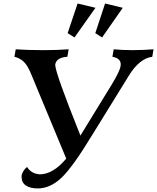

<svg xmlns="http://www.w3.org/2000/svg" viewBox="-20 -974 893 1091"><path d="M193.8 96.7Q152.3 96.7 127.4 80.3Q102.5 64 102.5 30.3L103 21.5Q110.8 -7.3 133.8 -25.4Q157.2 13.2 206.1 16.6Q281.2 16.6 356.4 -72.8L157.7 -551.3Q137.2 -602.1 115.2 -623Q93.3 -644 62 -651.4L69.3 -693.8Q139.2 -689 229 -689Q299.3 -689 370.1 -693.8L362.8 -651.4Q301.3 -647.9 293.9 -607.9V-605Q293.9 -560.5 437 -203.6L612.8 -490.2Q659.7 -566.9 665 -598.1L666 -608.4Q666 -643.1 618.7 -651.4L626 -693.8Q679.7 -689 733.9 -689Q797.9 -689.5 852.5 -693.8L845.2 -651.4Q770 -641.6 708.5 -538.1L507.3 -212.4Q394.5 -25.9 330.1 35.4Q265.6 96.7 193.8 96.7ZM403.3 -761.2 364.3 -785.6 420.9 -954.1 522.5 -929.7ZM560.1 -761.2 521.5 -785.6 577.1 -954.1 677.7 -929.7Z"/></svg>

Font: Kelvinch
Style: Bold Italic
Weight: 700
Italic angle: -10°
Designer: Paul James Miller
Foundry: High-Logic / Made with FontCreator
Version: Version 3.30 September 23, 2016